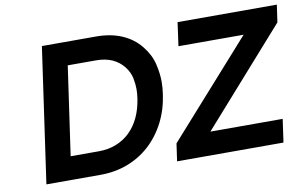

<svg xmlns="http://www.w3.org/2000/svg" viewBox="-73 -841 1559 981"><g transform="rotate(-10 706.5 -350.0)"><path d="M94 0 194 -700H475Q551 -700 609 -675Q667 -650 704.5 -603Q742 -556 753.5 -506Q765 -456 765 -415Q765 -384 760 -350Q749 -272 716 -207.5Q683 -143 632.5 -96.5Q582 -50 516.5 -25Q451 0 375 0ZM241 -120H387Q436 -120 477 -136Q518 -152 549 -182Q580 -212 600 -254.5Q620 -297 628 -350Q632 -377 632 -400Q632 -424 626 -456Q620 -488 596.5 -518Q573 -548 537.5 -564Q502 -580 453 -580H307ZM772 0 785 -91 1219 -578H881L898 -700H1413L1400 -610L966 -120H1341L1324 0Z"/></g></svg>

Font: Lexend Med
Style: Italic
Weight: 500
Italic angle: -8.13011°
Designer: Bonnie Shaver-Troup, Thomas Jockin
Foundry: Lexend
Version: Version 1.007